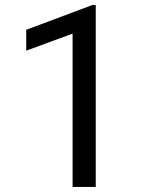

<svg xmlns="http://www.w3.org/2000/svg" viewBox="-20 -734 602 754"><path d="M356 -714H342L83 -617V-535L265 -602V0H356Z"/></svg>

Font: Noto Sans KR Regular
Style: Regular
Weight: 400
Designer: Ryoko NISHIZUKA  (kana & ideographs); Paul D. Hunt (Latin, Greek & Cyrillic); Wenlong ZHANG  (bopomofo); Sandoll Communi
Foundry: Adobe Systems Incorporated
Version: Version 1.004;PS 1.004;hotconv 1.0.82;makeotf.lib2.5.63406